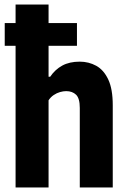

<svg xmlns="http://www.w3.org/2000/svg" viewBox="-20 -828 564 848"><path d="M0.9 -625.8V-726H319.9V-625.8ZM48.8 0V-808H194.5V-489.2H201.7Q223.2 -521 255.1 -538.4Q286.9 -555.7 332.1 -555.7Q371.8 -555.7 405 -537.5Q438.2 -519.2 458.1 -477Q478 -434.9 478 -363.2V0H332.4V-351.2Q332.4 -393.9 315.9 -409.7Q299.4 -425.5 272.4 -425.5Q259.7 -425.5 245.2 -421.4Q230.7 -417.3 217.3 -408.3Q203.8 -399.3 194.5 -385V0Z"/></svg>

Font: Encode Sans Condensed Thin
Style: Regular
Weight: 100
Width: 3
Designer: Multiple Designers
Foundry: Impallari Type
Version: Version 3.002